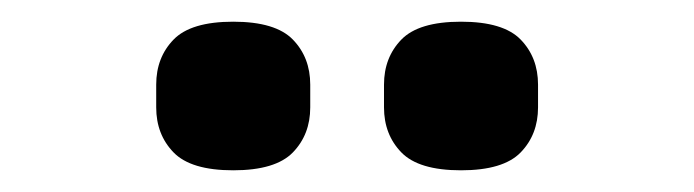

<svg xmlns="http://www.w3.org/2000/svg" viewBox="-20 -762 640 177"><path d="M195 -605Q156 -605 140 -621.5Q124 -638 124 -663V-684Q124 -709 140 -725.5Q156 -742 195 -742Q234 -742 250 -725.5Q266 -709 266 -684V-663Q266 -638 250 -621.5Q234 -605 195 -605ZM405 -605Q366 -605 350 -621.5Q334 -638 334 -663V-684Q334 -709 350 -725.5Q366 -742 405 -742Q444 -742 460 -725.5Q476 -709 476 -684V-663Q476 -638 460 -621.5Q444 -605 405 -605Z"/></svg>

Font: IBM Plex Sans Thai SmBld
Style: Regular
Weight: 600
Designer: Mike Abbink, Paul van der Laan, Pieter van Rosmalen, Ben Mitchell, Mark Frömberg
Foundry: Bold Monday
Version: Version 1.2